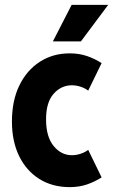

<svg xmlns="http://www.w3.org/2000/svg" viewBox="-20 -756 464 788"><path d="M29 -257Q29 -343 59.5 -405.5Q90 -468 143.5 -502.5Q197 -537 266 -537Q305 -537 337 -526Q369 -515 397 -497L342 -384Q329 -394 311 -400Q293 -406 275 -406Q231 -406 200 -371Q169 -336 169 -266Q169 -195 200 -157Q231 -119 275 -119Q293 -119 311 -125Q329 -131 342 -141L397 -28Q369 -10 337 1Q305 12 266 12Q195 12 141.5 -21.5Q88 -55 58.5 -115.5Q29 -176 29 -257ZM197 -586 274 -736H424L312 -586Z"/></svg>

Font: Radio Canada Condensed
Style: Bold
Weight: 700
Width: 3
Designer: Charles Daoud, Etienne Aubert Bonn, Alexandre Saumier Demers, Jacques Le Bailly
Foundry: Radio-Canada
Version: Version 2.104; ttfautohint (v1.8.4.7-5d5b);gftools[0.9.28.de